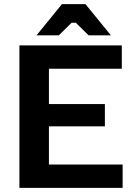

<svg xmlns="http://www.w3.org/2000/svg" viewBox="-20 -910 649 930"><path d="M74 0V-690H570V-577H217V-406H488V-298H217V-113H574V0ZM157 -739 280 -890H394L517 -739H409L347 -800H327L265 -739Z"/></svg>

Font: Mozilla Text ExtraLight
Style: Regular
Weight: 200
Designer: Studio DRAMA
Foundry: Studio DRAMA
Version: Version 1.000